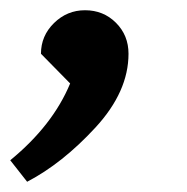

<svg xmlns="http://www.w3.org/2000/svg" viewBox="-88 -184 366 375"><path d="M-68 129Q15 61 49 -21L-8 -79Q-8 -114 17.5 -139Q43 -164 78 -164Q114 -164 138.5 -139.5Q163 -115 163 -79Q163 -5 98.5 65Q34 135 -35 171Z"/></svg>

Font: Volkhov
Style: Bold Italic
Weight: 700
Designer: Cyreal (www.cyreal.org)
Foundry: Cyreal (www.cyreal.org)
Version: Version 1.001